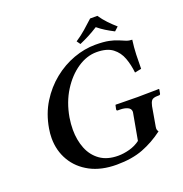

<svg xmlns="http://www.w3.org/2000/svg" viewBox="-143 -931 1019 1068"><g transform="rotate(-20 366.5 -397.5)"><path d="M549 -805Q567 -778 589.5 -754.5Q612 -731 635 -711L612 -690Q585 -704 563 -717.5Q541 -731 519 -749Q489 -730 463 -716.5Q437 -703 407 -690L392 -711Q424 -732 451.5 -756Q479 -780 506 -805ZM663 -229 643 -114Q641 -103 643 -96.5Q645 -90 649 -85Q591 -41 525 -15.5Q459 10 368 10Q277 10 212 -24.5Q147 -59 112 -118.5Q77 -178 77 -252Q77 -279 82 -308Q96 -391 136 -455.5Q176 -520 232.5 -565.5Q289 -611 354 -634.5Q419 -658 483 -658Q532 -658 563 -651.5Q594 -645 614.5 -636Q635 -627 651.5 -620.5Q668 -614 686 -614Q680 -571 678.5 -528.5Q677 -486 677 -445L638 -437Q633 -484 618 -525Q603 -566 569.5 -591.5Q536 -617 475 -617Q417 -617 362 -580Q307 -543 266 -478Q225 -413 210 -327Q204 -290 204 -256Q204 -195 224 -144.5Q244 -94 286 -64Q328 -34 393 -34Q425 -34 460 -43.5Q495 -53 523 -74L551 -229Q552 -232 552 -236Q552 -255 533.5 -263.5Q515 -272 489 -272H476Q468 -272 469 -281L474 -304L476 -306Q476 -306 490.5 -305.5Q505 -305 527 -305Q549 -305 570.5 -304.5Q592 -304 606 -304Q619 -304 640 -304.5Q661 -305 682 -305Q703 -305 717 -305.5Q731 -306 731 -306L733 -304L729 -281Q728 -272 719 -272H714Q684 -272 675.5 -260.5Q667 -249 663 -229Z"/></g></svg>

Font: Libertinus Serif SemiBold
Style: Italic
Weight: 600
Italic angle: -11.5°
Designer: Philipp H. Poll, Khaled Hosny
Foundry: Caleb Maclennan
Version: Version 7.051;RELEASE